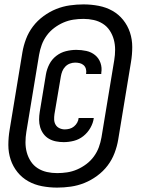

<svg xmlns="http://www.w3.org/2000/svg" viewBox="-20 -777 640 874"><path d="M240 77Q205 77 171 70.5Q137 64 108.5 48Q80 32 59.5 6.5Q39 -19 28.5 -50.5Q18 -82 18 -117Q18 -152 24 -187L82 -539Q87 -569 98.5 -599.5Q110 -630 130 -656.5Q150 -683 178 -703.5Q206 -724 236 -736Q266 -748 297.5 -752.5Q329 -757 360 -757Q395 -757 429 -750.5Q463 -744 491.5 -728Q520 -712 540.5 -686.5Q561 -661 571.5 -629.5Q582 -598 582 -563Q582 -528 576 -493L518 -141Q513 -111 501.5 -80.5Q490 -50 470 -23.5Q450 3 422 23.5Q394 44 364 56Q334 68 302.5 72.5Q271 77 240 77ZM240 11Q263 11 286 7.5Q309 4 331 -5.5Q353 -15 373 -30Q393 -45 407.5 -65Q422 -85 430 -107Q438 -129 442 -152L500 -503Q504 -527 504 -551Q504 -575 498 -597Q492 -619 479.5 -638Q467 -657 448 -669Q429 -681 406.5 -686Q384 -691 360 -691Q337 -691 314 -687.5Q291 -684 269 -674.5Q247 -665 227 -650Q207 -635 192.5 -615Q178 -595 170 -573Q162 -551 158 -528L100 -177Q96 -153 96 -129Q96 -105 102 -83Q108 -61 120.5 -42Q133 -23 152 -11Q171 1 193.5 6Q216 11 240 11ZM270 -130Q252 -130 234.5 -133.5Q217 -137 202.5 -145.5Q188 -154 178 -167.5Q168 -181 163 -197.5Q158 -214 158 -232Q158 -250 161 -268L189 -438Q193 -462 204.5 -484.5Q216 -507 236 -522.5Q256 -538 280 -544Q304 -550 327 -550Q351 -550 373.5 -545Q396 -540 413 -526Q430 -512 437.5 -490.5Q445 -469 441 -445V-440H372V-442Q374 -453 371 -463.5Q368 -474 360.5 -480.5Q353 -487 343 -489.5Q333 -492 322 -492Q310 -492 298 -487.5Q286 -483 277 -473.5Q268 -464 263.5 -452.5Q259 -441 257 -429L228 -258Q226 -245 226.5 -232.5Q227 -220 233 -209.5Q239 -199 250.5 -193.5Q262 -188 275 -188Q286 -188 297 -191Q308 -194 317 -201.5Q326 -209 331.5 -219Q337 -229 338 -240H407Q404 -217 391.5 -195Q379 -173 359.5 -157.5Q340 -142 316.5 -136Q293 -130 270 -130Z"/></svg>

Font: Iosevka Custom Oblique
Style: Bold
Weight: 700
Italic angle: -9°
Monospace: yes
Designer: Belleve Invis
Foundry: Belleve Invis
Version: Version 30.1.2; ttfautohint (v1.8.4)